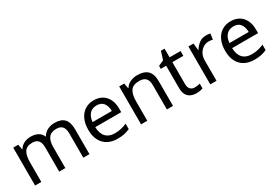

<svg xmlns="http://www.w3.org/2000/svg" viewBox="36 -1500 3364 2352"><g transform="rotate(-30 1717.5 -324.5)"><path d="M673 -546Q764 -546 809 -499.5Q854 -453 854 -349V0H767V-345Q767 -472 658 -472Q580 -472 546.5 -427Q513 -382 513 -296V0H426V-345Q426 -472 316 -472Q235 -472 204 -422Q173 -372 173 -278V0H85V-536H156L169 -463H174Q199 -505 241.5 -525.5Q284 -546 332 -546Q394 -546 435.5 -524Q477 -502 496 -456H501Q528 -502 574.5 -524Q621 -546 673 -546Z M1227 -546Q1296 -546 1345.5 -516Q1395 -486 1421.5 -431.5Q1448 -377 1448 -304V-251H1081Q1083 -160 1127.5 -112.5Q1172 -65 1252 -65Q1303 -65 1342.5 -74.5Q1382 -84 1424 -102V-25Q1383 -7 1343 1.5Q1303 10 1248 10Q1172 10 1113.5 -21Q1055 -52 1022.5 -113.5Q990 -175 990 -264Q990 -352 1019.5 -415Q1049 -478 1102.5 -512Q1156 -546 1227 -546ZM1226 -474Q1163 -474 1126.5 -433.5Q1090 -393 1083 -321H1356Q1355 -389 1324 -431.5Q1293 -474 1226 -474Z M1842 -546Q1938 -546 1987 -499.5Q2036 -453 2036 -349V0H1949V-343Q1949 -408 1920 -440Q1891 -472 1829 -472Q1740 -472 1706 -422Q1672 -372 1672 -278V0H1584V-536H1655L1668 -463H1673Q1699 -505 1745 -525.5Q1791 -546 1842 -546Z M2381 -62Q2401 -62 2422 -65.5Q2443 -69 2456 -73V-6Q2442 1 2416 5.5Q2390 10 2366 10Q2324 10 2288.5 -4.5Q2253 -19 2231 -55Q2209 -91 2209 -156V-468H2133V-510L2210 -545L2245 -659H2297V-536H2452V-468H2297V-158Q2297 -109 2320.5 -85.5Q2344 -62 2381 -62Z M2813 -546Q2828 -546 2845.5 -544.5Q2863 -543 2876 -540L2865 -459Q2852 -462 2836.5 -464Q2821 -466 2807 -466Q2766 -466 2730 -443.5Q2694 -421 2672.5 -380.5Q2651 -340 2651 -286V0H2563V-536H2635L2645 -438H2649Q2675 -482 2716 -514Q2757 -546 2813 -546Z M3163 -546Q3232 -546 3281.5 -516Q3331 -486 3357.5 -431.5Q3384 -377 3384 -304V-251H3017Q3019 -160 3063.5 -112.5Q3108 -65 3188 -65Q3239 -65 3278.5 -74.5Q3318 -84 3360 -102V-25Q3319 -7 3279 1.5Q3239 10 3184 10Q3108 10 3049.5 -21Q2991 -52 2958.5 -113.5Q2926 -175 2926 -264Q2926 -352 2955.5 -415Q2985 -478 3038.5 -512Q3092 -546 3163 -546ZM3162 -474Q3099 -474 3062.5 -433.5Q3026 -393 3019 -321H3292Q3291 -389 3260 -431.5Q3229 -474 3162 -474Z"/></g></svg>

Font: Noto Sans NKo Unjoined
Style: Regular
Weight: 400
Designer: Monotype Design Team
Foundry: Monotype Imaging Inc.
Version: Version 2.004